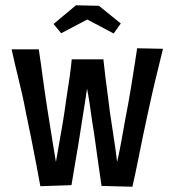

<svg xmlns="http://www.w3.org/2000/svg" viewBox="-20 -703 657 728"><path d="M133 3Q126 -37 117 -83Q108 -129 98 -180Q88 -231 77 -282Q71 -315 64 -345.5Q57 -376 50 -404.5Q43 -433 36.5 -461Q30 -489 24 -516H127Q132 -486 135.5 -458.5Q139 -431 142.5 -406.5Q146 -382 149.5 -357Q153 -332 157 -306Q163 -269 168.5 -233.5Q174 -198 180 -162Q186 -126 192 -89Q197 -116 202 -146Q207 -176 213 -209Q219 -242 224 -276Q229 -314 234.5 -348Q240 -382 244.5 -414Q249 -446 252 -478H372Q376 -441 380 -408Q384 -375 388.5 -343Q393 -311 397 -276Q403 -236 408.5 -200Q414 -164 418 -136Q422 -108 424 -89Q430 -114 435 -140.5Q440 -167 445 -194.5Q450 -222 455 -251Q460 -280 466 -309Q471 -337 475.5 -364Q480 -391 484 -416.5Q488 -442 492 -467.5Q496 -493 500 -520L598 -518Q592 -493 585.5 -467Q579 -441 572.5 -414Q566 -387 559 -357Q552 -327 545 -294Q534 -245 523.5 -194Q513 -143 503 -93Q493 -43 482 5L365 2Q360 -34 354 -74Q348 -114 342.5 -156Q337 -198 330 -239Q325 -276 320 -309Q315 -342 310 -367Q306 -338 301 -307Q296 -276 291 -244Q284 -197 277.5 -158Q271 -119 264.5 -81.5Q258 -44 251 -1ZM411 -576 311 -629 212 -577 183 -612 268 -683 355 -681 438 -614Z"/></svg>

Font: Truculenta SemiBold
Style: Regular
Weight: 600
Version: Version 1.002